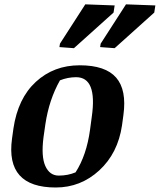

<svg xmlns="http://www.w3.org/2000/svg" viewBox="-20 -835 721 866"><path d="M320.8 -57.6Q370.6 -134.8 386.2 -250.5L394 -308.6Q419.4 -486.8 323.2 -486.8Q286.1 -486.8 250.5 -472.7Q201.2 -385.7 184.6 -274.4L176.3 -216.3Q165 -128.9 184.6 -85.9Q204.1 -43 245.1 -43Q286.1 -43 320.8 -57.6ZM231.4 10.7Q3.9 10.7 34.2 -209.5L40.5 -254.9Q60.5 -391.1 141.6 -465.8Q222.7 -540.5 339.4 -540.5Q455.6 -540.5 503.9 -484.9Q552.2 -429.2 536.6 -315.9L530.3 -269.5Q511.7 -143.6 427.7 -66.4Q343.8 10.7 231.4 10.7ZM434.1 -638.2 548.3 -815.4 680.7 -810.5 675.8 -778.3 497.1 -617.7 431.6 -622.6ZM250.5 -638.2 364.7 -815.4 497.1 -810.5 492.2 -778.3 313.5 -617.7 248 -622.6Z"/></svg>

Font: NoticiaText-BoldItalic
Style: Bold Italic
Weight: 700
Italic angle: -8°
Designer: JM Sole
Foundry: JM Sole
Version: Version 1.003